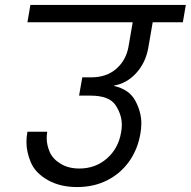

<svg xmlns="http://www.w3.org/2000/svg" viewBox="-20 -760 772 777"><path d="M580 -566Q569 -505 530.5 -463.5Q492 -422 442 -414V-412Q503 -398 527.5 -352.5Q552 -307 552 -261Q552 -240 548 -218Q537 -155 502.5 -106.5Q468 -58 414 -30.5Q360 -3 292 -3Q223 -3 173 -31.5Q123 -60 105 -102.5Q87 -145 87 -185Q87 -205 91 -227H171Q169 -213 169 -200Q169 -174 181 -145.5Q193 -117 225 -97.5Q257 -78 301 -78Q366 -78 412.5 -118.5Q459 -159 470 -224Q473 -240 473 -255Q473 -296 447.5 -334.5Q422 -373 346 -373H300L313 -447H349Q411 -447 450.5 -481.5Q490 -516 500 -571L517 -670H91L103 -740H732L720 -670H598Z"/></svg>

Font: Fz Poppins
Style: Italic
Weight: 400
Italic angle: -10°
Designer: Ninad Kale (Devanagari), Jonny Pinhorn (Latin)
Foundry: Indian Type Foundry
Version: Vit hóa bi Vntype.Com & FontZin.Com